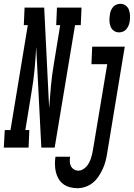

<svg xmlns="http://www.w3.org/2000/svg" viewBox="-80 -775 703 1008"><path d="M-60 0 -55 -92H-25L66 -643H45L49 -735H152L178 -207Q182 -266 187.5 -324.5Q193 -383 203 -441L236 -643H215L219 -735H348L344 -643H314L207 0H137L110 -528Q107 -469 101.5 -410.5Q96 -352 86 -294L53 -92H74L70 0ZM545 -605Q529 -605 517 -614Q505 -623 500 -637Q495 -651 494.5 -666.5Q494 -682 497 -698Q498 -709 502 -719Q506 -729 513.5 -738Q521 -747 531.5 -751Q542 -755 552 -755Q568 -755 580 -746Q592 -737 597 -723Q602 -709 602.5 -693.5Q603 -678 601 -662Q599 -651 595 -641Q591 -631 583.5 -622Q576 -613 565.5 -609Q555 -605 545 -605ZM327 213Q307 213 287.5 208Q268 203 253 192Q238 181 228 164.5Q218 148 213.5 129Q209 110 208.5 89.5Q208 69 211 49Q211 49 211 48.5Q211 48 211 48H288Q288 48 288 48Q288 48 288 49Q286 61 286.5 74Q287 87 292.5 97.5Q298 108 308.5 114.5Q319 121 332 121Q343 121 354 115Q365 109 373.5 99.5Q382 90 387.5 79.5Q393 69 397 57.5Q401 46 403.5 34.5Q406 23 408 12L483 -438H400L404 -530H575L483 27Q480 48 474.5 69.5Q469 91 460 110.5Q451 130 438.5 149.5Q426 169 408.5 183.5Q391 198 369.5 205.5Q348 213 327 213Z"/></svg>

Font: Iosevka Slab Semibold Extended
Style: Italic
Weight: 600
Width: 7
Italic angle: -9°
Monospace: yes
Designer: Belleve Invis
Foundry: Belleve Invis
Version: Version 11.1.0; ttfautohint (v1.8.3)